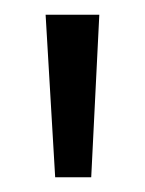

<svg xmlns="http://www.w3.org/2000/svg" viewBox="-20 -775 197 261"><path d="M55 -534 42 -755H115L104 -534Z"/></svg>

Font: DM Sans 9pt Light
Style: Regular
Weight: 300
Version: Version 4.004;gftools[0.9.30]